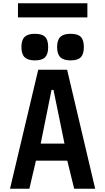

<svg xmlns="http://www.w3.org/2000/svg" viewBox="-20 -1150 640 1170"><path d="M213 -725H389L560 0H432L390 -171H199L159 0H41ZM373 -275 306 -602H294L228 -275ZM110.5 -863Q110.5 -906 130 -925Q149.5 -944 192.5 -944Q236.5 -944 255 -925.2Q273.5 -906.5 273.5 -863Q273.5 -820 254.8 -801Q236 -782 192.5 -782Q150 -782 130.2 -801.2Q110.5 -820.5 110.5 -863ZM328 -863Q328 -906 347.5 -925Q367 -944 410 -944Q454 -944 472.5 -925.2Q491 -906.5 491 -863Q491 -820 472.2 -801Q453.5 -782 410 -782Q367.5 -782 347.8 -801.2Q328 -820.5 328 -863ZM89.5 -1130H512.5V-1044H89.5Z"/></svg>

Font: JuliaMono
Style: Bold
Weight: 700
Monospace: yes
Designer: cormullion
Foundry: corm
Version: Version 0.055; ttfautohint (v1.8.4)